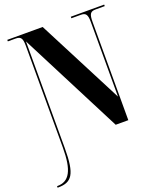

<svg xmlns="http://www.w3.org/2000/svg" viewBox="-169 -823 996 1173"><g transform="rotate(-20 329.0 -237.0)"><path d="M0 240H2C93 240 124 200 124 28V-666L465 0H547V-638C547 -689 556 -704 590 -704H650V-714H433V-704H495C527 -704 537 -690 537 -642V-157L250 -714H20V-704H71C104 -704 114 -690 114 -642V20C114 169 80 230 2 230H0Z"/></g></svg>

Font: Noto Serif Display ExtraCondensed ExtraBold
Style: Regular
Weight: 800
Width: 2
Designer: Monotype Design Team
Foundry: Monotype Imaging Inc.
Version: Version 2.009